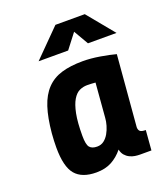

<svg xmlns="http://www.w3.org/2000/svg" viewBox="-134 -808 788 910"><g transform="rotate(-20 260.5 -353.0)"><path d="M60 -237Q67 -314 84 -366Q101 -418 131.5 -450Q162 -482 207 -495.5Q252 -509 314 -509Q354 -509 399.5 -501.5Q445 -494 478 -485L448 -127Q448 -114 455 -107Q462 -100 484 -100L476 0H418Q407 0 393.5 -2Q380 -4 367 -10.5Q354 -17 344.5 -28Q335 -39 331 -57Q306 -26 273.5 -8.5Q241 9 196 9Q124 9 90.5 -30.5Q57 -70 57 -167Q57 -200 60 -237ZM241 -105Q261 -105 275.5 -116Q290 -127 300 -144.5Q310 -162 316 -182.5Q322 -203 323 -221L337 -393Q326 -394 315 -394.5Q304 -395 295 -395Q275 -395 256.5 -386.5Q238 -378 223.5 -354Q209 -330 200.5 -287.5Q192 -245 192 -177Q192 -133 203.5 -119Q215 -105 241 -105ZM367 -580 324 -654 267 -580H118L252 -715H400L511 -580Z"/></g></svg>

Font: Share
Style: Bold Italic
Weight: 700
Designer: Ralph du Carrois
Version: Version 1.002